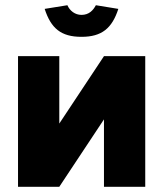

<svg xmlns="http://www.w3.org/2000/svg" viewBox="-20 -715 625 735"><path d="M49 0H207L378 -258V0H536V-500H378L207 -242V-500H49ZM151 -681 238 -695C247 -674 267 -658 292 -658C321 -658 337 -676 347 -695L433 -681C409 -607 370 -574 292 -574C213 -574 175 -607 151 -681Z"/></svg>

Font: LT Wave Text Black
Style: Regular
Weight: 900
Designer: Daniel Lyons
Version: Version 2.5 (Glyphs App)